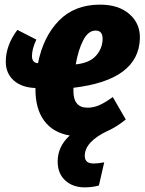

<svg xmlns="http://www.w3.org/2000/svg" viewBox="-20 -571 624 829"><path d="M584 -404Q578 -225 297 -192V-178Q297 -106 358 -106Q384 -106 409 -117Q434 -128 467 -152L523 -55Q487 -26 454 -10L452 -9L445 -6Q346 41 346 102Q346 135 384 135Q402 135 430 130L407 230Q378 238 346 238Q294 238 261.5 208Q229 178 229 126Q229 62 281 14Q209 2 170.5 -50Q132 -102 133 -191Q74 -193 39.5 -223.5Q5 -254 5 -305Q5 -375 55 -442L137 -400Q118 -360 118 -329Q118 -300 144 -298Q167 -413 234.5 -482Q302 -551 412 -551Q492 -551 539 -510Q586 -469 584 -404ZM423 -404Q423 -439 393 -439Q361 -439 339.5 -397.5Q318 -356 307 -293Q367 -299 395 -331Q423 -363 423 -404Z"/></svg>

Font: Fira Sans Extra Condensed ExtraBold
Style: Italic
Weight: 800
Width: 3
Italic angle: -8°
Designer: Carrois Corporate & Edenspiekermann AG
Foundry: Carrois Corporate GbR & Edenspiekermann AG
Version: Version 4.203